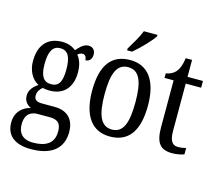

<svg xmlns="http://www.w3.org/2000/svg" viewBox="-133 -938 1535 1348"><g transform="rotate(15 634.5 -263.5)"><path d="M198 239C355 239 428 167 428 54C428 -26 387 -91 283 -91H191C152 -91 134 -104 134 -134C134 -164 152 -185 169 -198C181 -194 205 -192 219 -192C327 -192 379 -265 379 -365C379 -425 363 -460 342 -487C353 -496 363 -502 378 -502C396 -502 407 -483 407 -463C439 -463 453 -488 453 -516C453 -544 437 -568 403 -568C364 -568 334 -530 318 -512C296 -531 261 -546 219 -546C108 -546 53 -476 53 -361C53 -295 84 -235 134 -210C98 -186 73 -157 73 -117C73 -74 99 -52 124 -40C68 -27 17 15 17 93C17 185 77 239 198 239ZM217 -238C161 -238 137 -278 137 -364C137 -454 161 -499 216 -499C273 -499 295 -456 295 -365C295 -277 274 -238 217 -238ZM200 191C121 191 91 146 91 87C91 8 137 -12 182 -12H269C323 -12 352 8 352 69C352 137 318 191 200 191Z M672 -619V-606H708C758 -647 829 -721 850 -756V-766H751C734 -721 700 -666 672 -619ZM710 10C844 10 914 -81 914 -269C914 -456 837 -546 713 -546C577 -546 508 -456 508 -269C508 -81 585 10 710 10ZM712 -41C630 -41 599 -119 599 -269C599 -418 629 -494 711 -494C793 -494 823 -418 823 -269C823 -119 794 -41 712 -41Z M1163 10C1200 10 1233 2 1250 -5V-51C1231 -46 1214 -43 1191 -43C1150 -43 1130 -73 1130 -143V-487H1242V-536H1130V-659H1084C1076 -605 1065 -579 1047 -557C1029 -536 1005 -525 976 -520V-487H1042V-145C1042 -30 1080 10 1163 10Z"/></g></svg>

Font: Noto Serif Myanmar Condensed
Style: Regular
Weight: 400
Width: 3
Designer: Ben Mitchell and the Monotype Design Team
Foundry: Monotype Imaging Inc.
Version: Version 2.106